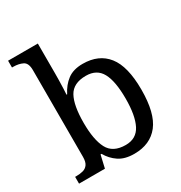

<svg xmlns="http://www.w3.org/2000/svg" viewBox="-179 -889 971 1028"><g transform="rotate(-30 307.0 -375.0)"><path d="M355 10Q297 10 260.5 -14.5Q224 -39 202 -78H196L178 0H18V-42H26Q49 -42 67.5 -47Q86 -52 97 -67.5Q108 -83 108 -114V-650Q108 -694 83.5 -706Q59 -718 26 -718H18V-760H202V-576Q202 -559 201.5 -532.5Q201 -506 200 -481.5Q199 -457 198 -446H202Q225 -492 261 -519Q297 -546 355 -546Q454 -546 506.5 -479.5Q559 -413 559 -269Q559 -124 506.5 -57Q454 10 355 10ZM339 -54Q405 -54 433.5 -109.5Q462 -165 462 -270Q462 -377 433.5 -429.5Q405 -482 338 -482Q260 -482 231 -429.5Q202 -377 202 -269Q202 -165 231 -109.5Q260 -54 339 -54Z"/></g></svg>

Font: Noto Serif Toto
Style: Regular
Weight: 400
Designer: Monotype Design Team
Foundry: Monotype Imaging Inc.
Version: Version 2.001